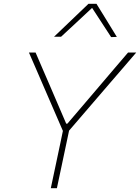

<svg xmlns="http://www.w3.org/2000/svg" viewBox="-20 -989 736 1009"><path d="M247 0Q260 -61 271.8 -117Q283.5 -173 297.5 -238.5L310.5 -301L202 -551.5Q185 -591.5 169 -628Q153 -664.5 132 -713H167Q190 -659.5 206.5 -621.2Q223 -583 237.8 -549Q252.5 -515 270 -474L328 -339H334L445 -469Q481.5 -512 511.8 -547.5Q542 -583 575 -621.8Q608 -660.5 653 -713H696Q661 -672.5 626 -631.5Q591 -590.5 557 -551.5L343 -302.5L329.5 -238.5Q315.5 -173 303.8 -117Q292 -61 279 0ZM564 -794Q539.5 -832 514.2 -870.5Q489 -909 464 -947.5Q422.5 -908.5 382.5 -871.5Q342.5 -834.5 301 -796H264Q310.5 -840.5 354.8 -882.8Q399 -925 445 -969H487Q513.5 -925.5 540.8 -881.8Q568 -838 594 -795Z"/></svg>

Font: Commissioner Thin
Style: Italic
Weight: 100
Italic angle: -12°
Designer: Kostas Bartsokas
Foundry: Kostas Bartsokas
Version: Version 1.000; ttfautohint (v1.8.3)